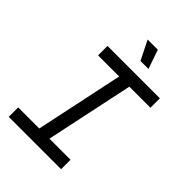

<svg xmlns="http://www.w3.org/2000/svg" viewBox="-254 -1006 1120 1120"><g transform="rotate(45 306.0 -446.0)"><path d="M32 0V-78H206L321 -622H147V-700H579V-622H405L290 -78H464V0ZM345 -774 286 -892H370L411 -774Z"/></g></svg>

Font: Space Mono
Style: Italic
Weight: 400
Italic angle: -12°
Monospace: yes
Designer: Colophon Foundry + Benjamin Critton
Foundry: Colophon Foundry & Benjamin Critton
Version: Version 1.003; ttfautohint (v1.8.4.7-5d5b)